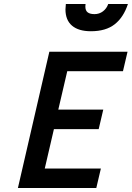

<svg xmlns="http://www.w3.org/2000/svg" viewBox="-20 -945 663 965"><path d="M309 -898Q309 -907 311 -925H410Q409 -920 409 -912Q409 -892 420.5 -883Q432 -874 455 -874Q479 -874 497.5 -888Q516 -902 524 -925H623Q601 -858 556.5 -823Q512 -788 437 -788Q375 -788 342 -816Q309 -844 309 -898ZM228 -685H621L598 -587H318L273 -394H499L476 -296H251L205 -98H487L464 0H70Z"/></svg>

Font: Cairo SemiBold
Style: Italic
Weight: 600
Italic angle: -13°
Designer: Mohamed Gaber, Accademia di Belle Arti di Urbino and others
Foundry: Kief Type Foundry, Accademia di Belle Arti di Urbino and others
Version: Version 3.011